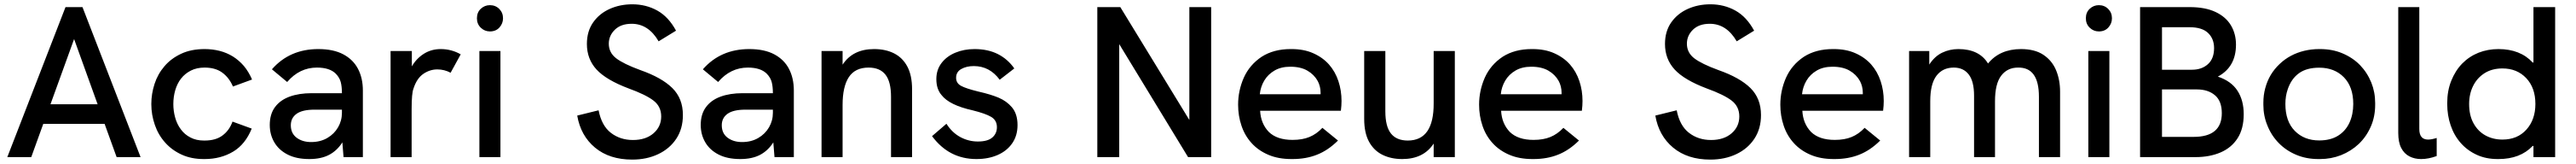

<svg xmlns="http://www.w3.org/2000/svg" viewBox="-20 -730 11992 762"><path d="M634.5 0H523L467 -154.5H181.5L125.5 0H14L285 -697H364ZM434.5 -245.5 325 -548.5 215 -245.5Z M933 9H928.5Q871.5 9 827 -11Q780.5 -32 749 -67.5Q717 -103 701 -149.5Q684.5 -196.5 684.5 -246.5Q684.5 -294 699.5 -340Q714.5 -386 745.5 -422Q776 -458 823 -480Q869.5 -502 932.5 -502Q969.5 -502 1003 -493.5Q1036 -485 1064.5 -467.5Q1092.5 -450 1115.5 -423.5Q1138 -396.5 1153.5 -360.5L1064.5 -328Q1047.5 -368.5 1015 -392.5Q983 -416 932.5 -416Q896 -416 868.5 -402Q841 -388 823 -365Q805 -342 796 -311Q787 -280.5 787 -246.5Q787 -214.5 795.5 -184Q804 -153 822 -129Q839.5 -105 867 -91Q893.5 -77 929.5 -77H933Q985 -77 1016.5 -101Q1048 -124.5 1062.5 -165L1152 -132.5Q1122 -59 1065.5 -25.5Q1007.5 9 933 9Z M1420 9Q1360 9 1319 -12Q1278 -33 1257 -69Q1236 -105 1236 -149.5Q1236 -199.5 1260.2 -232.2Q1284.5 -265 1328.2 -281Q1372 -297 1431 -297H1572Q1572 -327.5 1566.5 -348.5Q1561 -369.5 1543.5 -387.5Q1515 -416 1455.5 -416Q1374.5 -416 1317 -349L1246 -408Q1328.5 -502 1462 -502Q1532.5 -502 1578.5 -477.5Q1624.5 -453 1647 -409.8Q1669.5 -366.5 1669.5 -309.5V0H1579.5L1574 -68.5Q1549.5 -30 1512.2 -10.5Q1475 9 1420 9ZM1428.5 -70Q1471.5 -70 1503.8 -88.8Q1536 -107.5 1554 -138.5Q1572 -169.5 1572 -206V-220.5H1444.5Q1387.5 -220.5 1360.8 -201.2Q1334 -182 1334 -148Q1334 -110.5 1361 -90.2Q1388 -70 1428.5 -70Z M1896.5 0H1798.5V-493H1897.5V-421.5Q1918.5 -458 1953.2 -480Q1988 -502 2032 -502Q2082 -502 2125 -477.5L2078 -392Q2049 -407.5 2016 -407.5Q1981.5 -407.5 1951 -386.8Q1920.5 -366 1905 -318Q1896.5 -296.5 1896.5 -224Z M2310 0H2212V-493H2310ZM2261 -584Q2236.5 -584 2218.5 -601.2Q2200.5 -618.5 2200.5 -645Q2200.5 -672.5 2218.5 -689.2Q2236.5 -706 2261 -706Q2287 -706 2304.5 -688.5Q2322 -671 2322 -645Q2322 -621 2305.5 -602.5Q2289 -584 2261 -584Z M2923.5 11.5Q2817.5 11.5 2750.5 -44Q2683.5 -99.5 2667.5 -193L2767 -217.5Q2781 -146 2824.2 -112.8Q2867.5 -79.5 2927 -79.5Q2986.5 -79.5 3022.5 -110.5Q3058.5 -141.5 3058.5 -189Q3058.5 -235.5 3022.2 -263Q2986 -290.5 2907 -319Q2802 -358.5 2757.2 -407.2Q2712.5 -456 2712.5 -525.5Q2712.5 -584.5 2741.5 -625.8Q2770.5 -667 2818.5 -688.5Q2866.5 -710 2924 -710Q2988 -710 3040.5 -680.8Q3093 -651.5 3127.5 -587.5L3046.5 -538Q2999 -619.5 2921 -619.5Q2871 -619.5 2842.8 -592Q2814.5 -564.5 2814.5 -527Q2814.5 -485.5 2848.8 -459.2Q2883 -433 2961 -404.5Q3061 -369.5 3110.2 -321Q3159.5 -272.5 3159.5 -195.5Q3159.5 -132 3128.8 -85.5Q3098 -39 3044.5 -13.8Q2991 11.5 2923.5 11.5Z M3426.5 9Q3366.5 9 3325.5 -12Q3284.5 -33 3263.5 -69Q3242.5 -105 3242.5 -149.5Q3242.5 -199.5 3266.8 -232.2Q3291 -265 3334.8 -281Q3378.5 -297 3437.5 -297H3578.5Q3578.5 -327.5 3573 -348.5Q3567.5 -369.5 3550 -387.5Q3521.5 -416 3462 -416Q3381 -416 3323.5 -349L3252.5 -408Q3335 -502 3468.5 -502Q3539 -502 3585 -477.5Q3631 -453 3653.5 -409.8Q3676 -366.5 3676 -309.5V0H3586L3580.5 -68.5Q3556 -30 3518.8 -10.5Q3481.5 9 3426.5 9ZM3435 -70Q3478 -70 3510.2 -88.8Q3542.5 -107.5 3560.5 -138.5Q3578.5 -169.5 3578.5 -206V-220.5H3451Q3394 -220.5 3367.2 -201.2Q3340.5 -182 3340.5 -148Q3340.5 -110.5 3367.5 -90.2Q3394.5 -70 3435 -70Z M4226.5 0H4128.5V-280Q4128.5 -350.5 4102.5 -383.2Q4076.5 -416 4024 -416Q3961.5 -416 3932.2 -371.8Q3903 -327.5 3903 -242.5V0H3805V-493H3903V-429.5Q3950.5 -502 4049.5 -502Q4103.5 -502 4143.2 -481.8Q4183 -461.5 4204.8 -420.2Q4226.5 -379 4226.5 -315.5Z M4526 9Q4398.5 9 4319.5 -97.5L4386.5 -155Q4412.5 -114 4451 -93.2Q4489.5 -72.5 4533 -72.5Q4578.5 -72.5 4600 -91Q4621.5 -109.5 4621.5 -139Q4621.5 -171 4595 -186.8Q4568.5 -202.5 4508 -217.5Q4400 -241.5 4364 -288Q4339.5 -316 4339.5 -362.5Q4339.5 -405.5 4363.5 -437Q4387.5 -468.5 4428 -485.2Q4468.5 -502 4517.5 -502Q4579.5 -502 4625.8 -478.8Q4672 -455.5 4702.5 -412L4634.5 -359.5Q4587.5 -423 4514 -423Q4480 -423 4455.8 -409.5Q4431.5 -396 4431.5 -368.5Q4431.5 -343.5 4454.8 -331Q4478 -318.5 4535.5 -304.5Q4593 -291.5 4629.8 -276Q4666.5 -260.5 4691 -232Q4717.5 -201 4717.5 -149Q4717.5 -100 4693 -64.5Q4668.5 -29 4625.2 -10Q4582 9 4526 9Z M5619 0H5511.5L5191 -525V0H5089V-697H5196L5517.5 -172.5V-697H5619Z M5997.5 9H5993Q5932 9 5886 -10.5Q5838.5 -30.5 5807 -65.5Q5775.5 -100 5760 -146.5Q5744.5 -192.5 5744.5 -243.5Q5744.5 -309 5771 -369Q5798 -429 5854.5 -466.5Q5910.5 -502 5989 -502H5993.5Q6050.5 -502 6093.5 -483Q6138 -463.5 6167.5 -430.5Q6197 -397 6211.5 -353Q6226 -309.5 6226 -260.5Q6226 -239.5 6223 -215.5H5847Q5850 -156 5887.5 -117Q5925.5 -80 5998 -80Q6044 -80 6076.5 -93.5Q6109.5 -107 6137 -136L6209.5 -77Q6163.5 -31.5 6112.5 -11.5Q6061.5 9 5997.5 9ZM6128.5 -292V-299Q6128.5 -329 6114.5 -355H6114Q6098.5 -383.5 6067 -401.8Q6035.5 -420 5987.5 -420Q5944.5 -420 5914 -402.2Q5883.5 -384.5 5866.2 -355.5Q5849 -326.5 5845.5 -292Z M6508.5 9Q6457 9 6417 -10.5Q6377 -30 6354.2 -71.2Q6331.5 -112.5 6331.5 -177.5V-493H6430V-213Q6430 -142.5 6456 -109.8Q6482 -77 6534.5 -77Q6656 -77 6655 -250.5V-493H6753.5V0H6655V-63Q6608 9 6508.5 9Z M7119.5 9H7115Q7054 9 7008 -10.5Q6960.5 -30.5 6929 -65.5Q6897.5 -100 6882 -146.5Q6866.5 -192.5 6866.5 -243.5Q6866.5 -309 6893 -369Q6920 -429 6976.5 -466.5Q7032.5 -502 7111 -502H7115.5Q7172.5 -502 7215.5 -483Q7260 -463.5 7289.5 -430.5Q7319 -397 7333.5 -353Q7348 -309.5 7348 -260.5Q7348 -239.5 7345 -215.5H6969Q6972 -156 7009.5 -117Q7047.5 -80 7120 -80Q7166 -80 7198.5 -93.5Q7231.5 -107 7259 -136L7331.5 -77Q7285.5 -31.5 7234.5 -11.5Q7183.5 9 7119.5 9ZM7250.5 -292V-299Q7250.5 -329 7236.5 -355H7236Q7220.5 -383.5 7189 -401.8Q7157.5 -420 7109.5 -420Q7066.5 -420 7036 -402.2Q7005.5 -384.5 6988.2 -355.5Q6971 -326.5 6967.5 -292Z M7943 11.5Q7837 11.5 7770 -44Q7703 -99.5 7687 -193L7786.5 -217.5Q7800.5 -146 7843.8 -112.8Q7887 -79.5 7946.5 -79.5Q8006 -79.5 8042 -110.5Q8078 -141.5 8078 -189Q8078 -235.5 8041.8 -263Q8005.5 -290.5 7926.5 -319Q7821.5 -358.5 7776.8 -407.2Q7732 -456 7732 -525.5Q7732 -584.5 7761 -625.8Q7790 -667 7838 -688.5Q7886 -710 7943.5 -710Q8007.5 -710 8060 -680.8Q8112.5 -651.5 8147 -587.5L8066 -538Q8018.5 -619.5 7940.5 -619.5Q7890.5 -619.5 7862.2 -592Q7834 -564.5 7834 -527Q7834 -485.5 7868.2 -459.2Q7902.5 -433 7980.5 -404.5Q8080.5 -369.5 8129.8 -321Q8179 -272.5 8179 -195.5Q8179 -132 8148.2 -85.5Q8117.5 -39 8064 -13.8Q8010.5 11.5 7943 11.5Z M8522 9H8517.5Q8456.5 9 8410.5 -10.5Q8363 -30.5 8331.5 -65.5Q8300 -100 8284.5 -146.5Q8269 -192.5 8269 -243.5Q8269 -309 8295.5 -369Q8322.5 -429 8379 -466.5Q8435 -502 8513.5 -502H8518Q8575 -502 8618 -483Q8662.5 -463.5 8692 -430.5Q8721.5 -397 8736 -353Q8750.5 -309.5 8750.5 -260.5Q8750.5 -239.5 8747.5 -215.5H8371.5Q8374.5 -156 8412 -117Q8450 -80 8522.5 -80Q8568.5 -80 8601 -93.5Q8634 -107 8661.5 -136L8734 -77Q8688 -31.5 8637 -11.5Q8586 9 8522 9ZM8653 -292V-299Q8653 -329 8639 -355H8638.5Q8623 -383.5 8591.5 -401.8Q8560 -420 8512 -420Q8469 -420 8438.5 -402.2Q8408 -384.5 8390.8 -355.5Q8373.5 -326.5 8370 -292Z M9571.5 0H9473V-280.5Q9473 -418 9375.5 -416Q9326 -416 9297.2 -378.2Q9268.5 -340.5 9268.5 -259.5V0H9171V-285.5Q9171 -352 9146.2 -384Q9121.5 -416 9076.5 -416Q9025 -416 8996 -378Q8967 -340 8967 -259.5V0H8868.5V-493H8962.5V-430Q8987.5 -468.5 9022.5 -485.2Q9057.5 -502 9098 -502Q9195 -502 9236 -435Q9291 -502 9389.5 -502Q9454 -502 9494 -475.2Q9534 -448.5 9552.8 -403.8Q9571.5 -359 9571.5 -304Z M9801 0H9703V-493H9801ZM9752 -584Q9727.5 -584 9709.5 -601.2Q9691.5 -618.5 9691.5 -645Q9691.5 -672.5 9709.5 -689.2Q9727.5 -706 9752 -706Q9778 -706 9795.5 -688.5Q9813 -671 9813 -645Q9813 -621 9796.5 -602.5Q9780 -584 9752 -584Z M10201.5 0H9944V-697H10174.5Q10247 -697 10295 -674.5Q10343 -652 10366.8 -612.5Q10390.5 -573 10390.5 -522.5Q10390.5 -419 10306 -374Q10368 -353.5 10397.2 -308.8Q10426.5 -264 10426.5 -199.5Q10426.5 -132 10398 -87.8Q10369.5 -43.5 10318.8 -21.8Q10268 0 10201.5 0ZM10185.5 -406Q10231 -406 10259.8 -431.8Q10288.5 -457.5 10288.5 -506.5Q10288.5 -550 10260.5 -576.8Q10232.5 -603.5 10174.5 -603.5H10046V-406ZM10193 -94Q10324.5 -94 10324.5 -204Q10324.5 -260.5 10292.5 -287.5Q10260.5 -314.5 10208.5 -314.5H10046V-94Z M10782 9H10774Q10718 9 10671.5 -10.5Q10623.5 -30.5 10589.5 -65.5Q10555 -100.5 10536.5 -147.5Q10518 -192 10518 -243V-252.5Q10518 -288 10526.5 -319.5Q10535.5 -353.5 10552.5 -382Q10569.5 -410 10593.5 -432.5Q10617 -455 10646 -470.5Q10675 -486 10708.5 -494Q10742 -502 10778 -502H10782Q10839 -502 10885.5 -482.5Q10933.5 -462.5 10967.5 -428Q11001.5 -393 11020.5 -346.5Q11038.5 -302 11038.5 -251V-243Q11038.5 -188.5 11018.5 -142.5Q10998 -95.5 10962.5 -61.5Q10927 -28 10879.5 -9Q10833 9 10782 9ZM10778 -77.5Q10830.5 -77.5 10865.8 -99.5Q10901 -121.5 10918.8 -160Q10936.5 -198.5 10936.5 -247Q10936.5 -326.5 10892.8 -371Q10849 -415.5 10778 -415.5Q10719.5 -415.5 10683.8 -389.8Q10648 -364 10631.5 -315.5Q10620.5 -284 10620.5 -247Q10620.5 -166.5 10664.2 -122Q10708 -77.5 10778 -77.5Z M11252.5 9Q11222 9 11197.8 -3.5Q11173.5 -16 11159.8 -42.5Q11146 -69 11146 -112V-697H11244V-130.5Q11244 -81.5 11285 -81.5Q11301 -81.5 11325 -89V-5Q11287 9 11252.5 9Z M11612.5 9H11608.5Q11554.5 9 11512 -10.5Q11468 -30.5 11437 -65.5Q11406 -100.5 11390 -147.5Q11374 -194 11374 -247V-251Q11374 -308 11392.5 -354Q11411.5 -401.5 11443.5 -434.5Q11476 -467.5 11519.5 -485Q11563 -502 11612.5 -502Q11714 -502 11772 -439.5H11775.5V-697H11876.5V0H11775.5V-52H11772Q11714 9 11612.5 9ZM11631 -81.5Q11701 -81.5 11742.8 -128Q11784.5 -174.5 11784.5 -247Q11784.5 -322 11741.8 -367Q11699 -412 11631 -412Q11583 -412 11548.2 -390.2Q11513.5 -368.5 11494.8 -331.2Q11476 -294 11476 -247Q11476 -193.5 11496.8 -156.5Q11517.5 -119.5 11552.5 -100.5Q11587.5 -81.5 11631 -81.5Z"/></svg>

Font: Acari Sans Neue SemiBold
Style: Regular
Weight: 600
Designer: Alfredo Marco Pradil (font), Cristiano Sobral (main changes)
Foundry: Hanken Design Co. (font), Cristiano Sobral (main changes)
Version: Version 2.459;March 19, 2022;FontCreator 14.0.0.2808 64-bit;